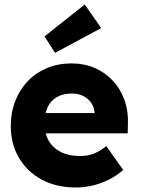

<svg xmlns="http://www.w3.org/2000/svg" viewBox="-20 -824 626 854"><path d="M28 -263Q28 -324 48 -375Q68 -426 104 -463.5Q140 -501 189.5 -521.5Q239 -542 298 -542Q354 -542 400.5 -522Q447 -502 481 -466Q515 -430 533 -381Q551 -332 549 -274L548 -231H125L102 -321H418L401 -302V-322Q399 -347 385.5 -366.5Q372 -386 350 -397Q328 -408 300 -408Q261 -408 233.5 -392.5Q206 -377 192 -347.5Q178 -318 178 -275Q178 -231 196.5 -198.5Q215 -166 250.5 -148Q286 -130 335 -130Q369 -130 395.5 -140Q422 -150 453 -174L528 -68Q497 -41 462 -24Q427 -7 390.5 1.5Q354 10 318 10Q230 10 165 -25.5Q100 -61 64 -122.5Q28 -184 28 -263ZM225 -589 178 -662 357 -804 430 -699Z"/></svg>

Font: Our Lexend
Style: Bold
Weight: 700
Designer: Bonnie Shaver-Troup, Thomas Jockin
Foundry: Lexend
Version: Version 1.007